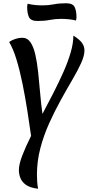

<svg xmlns="http://www.w3.org/2000/svg" viewBox="-20 -818 556 1180"><path d="M96 228Q96 192 117 137.5Q138 83 171 17Q161 -55 148 -138Q135 -221 118.5 -302.5Q102 -384 81.5 -451.5Q61 -519 36 -560Q53 -572 75 -579Q97 -586 116 -586Q148 -586 167 -558.5Q186 -531 197 -483Q208 -435 214.5 -374.5Q221 -314 226.5 -248Q232 -182 241 -118Q275 -182 308.5 -247.5Q342 -313 370 -376Q398 -439 414.5 -496Q431 -553 431 -599Q467 -577 483 -555.5Q499 -534 499 -508Q499 -475 478 -429Q457 -383 423.5 -326Q390 -269 353 -202Q316 -135 282.5 -61Q249 13 228 93Q207 173 207 256Q207 276 208.5 298Q210 320 214 342Q163 336 138 317Q113 298 104.5 274Q96 250 96 228ZM211 -689Q170 -689 158.5 -712Q147 -735 147 -775Q147 -784 150 -795Q175 -789 197.5 -787Q220 -785 243 -785Q278 -785 311 -791.5Q344 -798 386 -798Q427 -798 438.5 -775Q450 -752 450 -712Q450 -703 447 -692Q422 -698 399.5 -700Q377 -702 354 -702Q319 -702 286 -695.5Q253 -689 211 -689Z"/></svg>

Font: Merienda Medium
Style: Regular
Weight: 500
Designer: Eduardo Rodriguez Tunni
Foundry: Eduardo Rodriguez Tunni
Version: Version 2.001; ttfautohint (v1.8.4.7-5d5b)